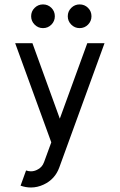

<svg xmlns="http://www.w3.org/2000/svg" viewBox="-20 -645 542 870"><path d="M120.1 204.6Q96.7 204.6 73.2 196.3L98.1 127.4Q109.4 131.3 120.1 131.3Q133.8 131.3 147 125Q170.9 114.3 179.7 89.4L212.4 0L48.8 -449.2H127L251 -107.4L375.5 -449.2H453.6L248.5 114.3Q229 167.5 177.7 191.4Q149.4 204.6 120.1 204.6ZM174.8 -517.6Q152.8 -517.6 137 -533.4Q121.1 -549.3 121.1 -571.3Q121.1 -593.8 137 -609.4Q152.8 -625 174.8 -625Q197.3 -625 212.9 -609.4Q228.5 -593.8 228.5 -571.3Q228.5 -549.3 212.9 -533.4Q197.3 -517.6 174.8 -517.6ZM340.8 -517.6Q318.8 -517.6 303 -533.4Q287.1 -549.3 287.1 -571.3Q287.1 -593.8 303 -609.4Q318.8 -625 340.8 -625Q363.3 -625 378.9 -609.4Q394.5 -593.8 394.5 -571.3Q394.5 -549.3 378.9 -533.4Q363.3 -517.6 340.8 -517.6Z"/></svg>

Font: Catrinity
Style: Regular
Weight: 400
Designer: Alexander Lange
Foundry: High-Logic / Made with FontCreator
Version: Version 2.090;May 20, 2024;FontCreator 15.0.0.2974 64-bit